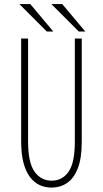

<svg xmlns="http://www.w3.org/2000/svg" viewBox="-20 -884 490 916"><path d="M226 11Q195.5 11 169.2 -1Q143 -13 123.2 -39Q103.5 -65 92.2 -106.8Q81 -148.5 81 -208V-700H114V-210Q114 -107.5 145 -64.8Q176 -22 226 -22Q277 -22 307 -64.5Q337 -107 337 -208V-700H370V-208Q370 -128.5 351 -80.5Q332 -32.5 299.5 -10.8Q267 11 226 11ZM387 -733.5H356L225 -864.5H277ZM234.5 -733.5H203.5L72.5 -864.5H124.5Z"/></svg>

Font: League Mono Thin Condensed
Style: Regular
Weight: 100
Width: 1
Designer: Tyler Finck
Foundry: The League of Moveable Type / Tyler Finck
Version: Version 2.300;RELEASE